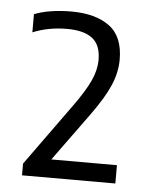

<svg xmlns="http://www.w3.org/2000/svg" viewBox="-43 -475 461 580"><g transform="rotate(5 187.5 -185.0)"><path d="M45 68V32.5L181.5 -157Q215 -203.5 230 -236.2Q245 -269 245 -299.5Q245 -344.5 219.2 -364.5Q193.5 -384.5 142 -384.5Q86 -384.5 38.5 -365V-420Q60.5 -429 89.8 -433.5Q119 -438 150 -438Q224.5 -438 266.8 -406.5Q309 -375 308.5 -304Q308 -265.5 291.2 -226.8Q274.5 -188 235.5 -134L129 12.5H328V68Z"/></g></svg>

Font: Encode Sans Semi Condensed
Style: Regular
Weight: 400
Width: 4
Designer: Multiple Designers
Foundry: Impallari Type
Version: Version 3.000; ttfautohint (v1.8.3) -l 8 -r 50 -G 200 -x 14 